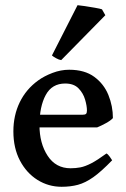

<svg xmlns="http://www.w3.org/2000/svg" viewBox="-20 -696 479 729"><path d="M408.7 -247.6Q400.4 -238.3 382.1 -228.3Q363.8 -218.3 349.1 -212.4H81.5L82.5 -260.3H293Q303.2 -260.3 306.6 -263.7Q310.1 -267.1 310.1 -276.4Q310.1 -293.9 303 -318.1Q295.9 -342.3 278.1 -360.6Q260.3 -378.9 227.5 -378.9Q177.2 -378.9 153.6 -335.2Q129.9 -291.5 129.9 -220.7Q129.9 -151.9 160.9 -104.5Q191.9 -57.1 248 -57.1Q267.1 -57.1 285.2 -60.5Q303.2 -64 326.4 -75.9Q349.6 -87.9 384.3 -113.3Q390.1 -110.4 397 -100.6Q403.8 -90.8 405.8 -87.4Q364.7 -44.9 334.5 -23.4Q304.2 -2 276.1 5.6Q248 13.2 213.9 13.2Q164.1 13.2 122.3 -12.9Q80.6 -39.1 55.7 -86.4Q30.8 -133.8 30.8 -197.3Q30.8 -257.8 54.9 -307.6Q79.1 -357.4 125 -390.6Q147.9 -407.2 179.4 -419.2Q210.9 -431.2 242.7 -431.2Q301.3 -431.2 337.9 -404.3Q374.5 -377.4 391.6 -335.2Q408.7 -293 408.7 -247.6ZM212.4 -467.8Q204.1 -468.8 193.1 -474.9Q182.1 -481 177.2 -485.4L274.4 -676.3Q281.7 -675.8 301.5 -672.9Q321.3 -669.9 340.8 -666.5Q360.4 -663.1 367.2 -660.6L379.9 -638.2Z"/></svg>

Font: Dai Banna SIL Medium
Style: Regular
Weight: 500
Designer: Victor Gaultney
Foundry: SIL International
Version: Version 4.000